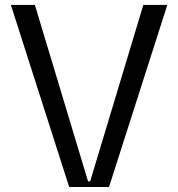

<svg xmlns="http://www.w3.org/2000/svg" viewBox="-20 -747 712 767"><path d="M23.4 -727.3 256.4 0H415.5L648.4 -727.3H552.6L340.2 -22.7H331.7L119.3 -727.3Z"/></svg>

Font: Riot Sans 2.0
Style: Regular
Weight: 400
Designer: Rasmus Andersson
Foundry: rsms
Version: Version 3.006;hotconv 1.0.109;makeotfexe 2.5.65596